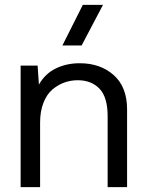

<svg xmlns="http://www.w3.org/2000/svg" viewBox="-20 -770 608 790"><path d="M308.1 -509.8Q393.1 -509.8 448 -460.9Q502.9 -412.1 502.9 -319.8V0H422.9V-292Q422.9 -370.1 389.4 -405Q356 -439.9 299.8 -439.9Q271 -439.9 244.6 -430.4Q218.3 -420.9 195.3 -401.4Q172.4 -381.8 158.7 -346.9Q145 -312 145 -266.1V0H64.9V-500H134.8L140.1 -421.9Q165.5 -466.8 209.5 -488.3Q253.4 -509.8 308.1 -509.8ZM236.8 -583 320.8 -750H403.8L315.9 -583Z"/></svg>

Font: Human Sans
Style: Regular
Weight: 400
Designer: Tim Radville
Foundry: Continuum
Version: Version 1.000;FEAKit 1.0